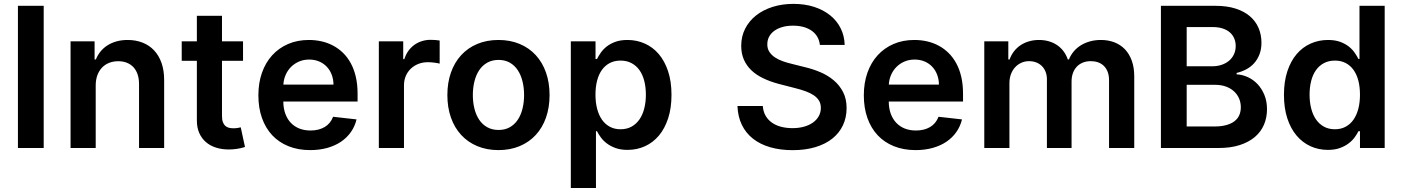

<svg xmlns="http://www.w3.org/2000/svg" viewBox="-20 -757 7174 982"><path d="M203.5 0H71.7V-727.3H203.5Z M469.5 0H340.9V-545.5H463.8V-452.8H470.2Q479.4 -475.5 494.5 -494Q509.6 -512.4 530.2 -525.4Q550.8 -538.4 576.5 -545.5Q602.3 -552.6 632.8 -552.6Q675.1 -552.6 709.5 -538.9Q744 -525.2 768.5 -498.9Q793 -472.7 806.3 -434.5Q819.6 -396.3 819.6 -347.3V0H691.1V-327.4Q691.1 -354.8 683.8 -376.4Q676.5 -398.1 662.8 -413Q649.1 -427.9 629.4 -435.9Q609.7 -443.9 584.9 -443.9Q559.3 -443.9 538.2 -435.5Q517 -427.2 501.8 -411.2Q486.5 -395.2 478 -372.2Q469.5 -349.1 469.5 -319.6Z M1223 -446H1115.4V-164.1Q1115.4 -144.5 1120 -132.3Q1124.6 -120 1132.5 -113.1Q1140.3 -106.2 1150.9 -103.5Q1161.6 -100.9 1173.7 -100.9Q1185.7 -100.9 1195.8 -102.6Q1206 -104.4 1211.3 -105.8L1233 -5.3Q1212.7 1.4 1191.8 4.4Q1170.8 7.5 1149.5 7.5Q1114.7 7.5 1084.9 -2Q1055 -11.4 1033.2 -30.2Q1011.4 -49 998.9 -77.2Q986.5 -105.5 986.9 -142.8V-446H909.4V-545.5H986.9V-676.1H1115.4V-545.5H1223Z M1566.4 10.7Q1504.6 10.7 1455.6 -9.1Q1406.6 -28.8 1372.3 -65.3Q1338.1 -101.9 1319.8 -153.6Q1301.5 -205.3 1301.5 -269.5Q1301.5 -332.7 1319.8 -384.8Q1338.1 -436.8 1372 -474.1Q1405.9 -511.4 1453.5 -532Q1501.1 -552.6 1559.7 -552.6Q1593.4 -552.6 1624.8 -545.5Q1656.2 -538.4 1683.9 -523.6Q1711.6 -508.9 1734.6 -486.5Q1757.5 -464.1 1774.1 -433.6Q1790.8 -403.1 1799.9 -364Q1808.9 -324.9 1808.9 -277V-237.6H1429Q1429.3 -202.4 1439.5 -174.9Q1449.6 -147.4 1467.9 -128.4Q1486.2 -109.4 1511.5 -99.4Q1536.9 -89.5 1568.2 -89.5Q1610.1 -89.5 1640.3 -107.2Q1670.5 -125 1683.6 -159.8L1803.6 -146.3Q1795.1 -110.8 1774.9 -81.9Q1754.6 -52.9 1724.3 -32.3Q1693.9 -11.7 1653.9 -0.5Q1614 10.7 1566.4 10.7ZM1685.7 -324.2Q1685.4 -351.9 1676.3 -375.5Q1667.3 -399.1 1650.9 -416.2Q1634.6 -433.2 1611.9 -442.8Q1589.1 -452.4 1561.4 -452.4Q1532.7 -452.4 1509.1 -442.1Q1485.4 -431.8 1468.2 -414.4Q1451 -397 1440.9 -373.8Q1430.8 -350.5 1429.3 -324.2Z M1917.6 -545.5H2042.3V-454.5H2047.9Q2055.4 -478.3 2068.5 -496.6Q2081.7 -514.9 2099.3 -527.5Q2116.8 -540.1 2138 -546.7Q2159.1 -553.3 2182.5 -553.3Q2193.2 -553.3 2206.5 -552.4Q2219.8 -551.5 2228.7 -549.7V-431.5Q2224.4 -432.9 2217.7 -434.1Q2210.9 -435.4 2202.8 -436.4Q2194.6 -437.5 2185.9 -438.2Q2177.2 -438.9 2169 -438.9Q2142.4 -438.9 2120 -430.2Q2097.7 -421.5 2081.1 -405.7Q2064.6 -389.9 2055.4 -368.3Q2046.2 -346.6 2046.2 -320.7V0H1917.6Z M2529.5 10.7Q2469.5 10.7 2421.2 -9.6Q2372.9 -29.8 2338.8 -66.8Q2304.7 -103.7 2286.4 -155.5Q2268.1 -207.4 2268.1 -270.6Q2268.1 -334.2 2286.4 -386Q2304.7 -437.9 2338.8 -475Q2372.9 -512.1 2421.2 -532.3Q2469.5 -552.6 2529.5 -552.6Q2589.5 -552.6 2637.8 -532.3Q2686.1 -512.1 2720.2 -475Q2754.3 -437.9 2772.5 -386Q2790.8 -334.2 2790.8 -270.6Q2790.8 -207.4 2772.5 -155.5Q2754.3 -103.7 2720.2 -66.8Q2686.1 -29.8 2637.8 -9.6Q2589.5 10.7 2529.5 10.7ZM2530.2 -92.3Q2562.9 -92.3 2587.4 -106.2Q2611.9 -120 2628 -144.2Q2644.2 -168.3 2652.3 -201Q2660.5 -233.7 2660.5 -271Q2660.5 -308.2 2652.3 -341.1Q2644.2 -373.9 2628 -398.3Q2611.9 -422.6 2587.4 -436.6Q2562.9 -450.6 2530.2 -450.6Q2497.2 -450.6 2472.3 -436.6Q2447.4 -422.6 2431.1 -398.3Q2414.8 -373.9 2406.6 -341.1Q2398.4 -308.2 2398.4 -271Q2398.4 -233.7 2406.6 -201Q2414.8 -168.3 2431.1 -144.2Q2447.4 -120 2472.3 -106.2Q2497.2 -92.3 2530.2 -92.3Z M2899.5 -545.5H3025.9V-455.3H3033.4Q3040.8 -470.2 3052.6 -487.2Q3064.3 -504.3 3082.6 -518.8Q3100.9 -533.4 3127 -543Q3153.1 -552.6 3189.3 -552.6Q3236.5 -552.6 3277.7 -534.3Q3318.9 -516 3349.3 -480.5Q3379.6 -445 3397 -392.6Q3414.4 -340.2 3414.4 -272Q3414.4 -204.5 3397.4 -152.2Q3380.3 -99.8 3350.3 -63.9Q3320.3 -28.1 3279.1 -9.2Q3237.9 9.6 3189.6 9.6Q3154.5 9.6 3128.6 0.2Q3102.6 -9.2 3084 -23.3Q3065.3 -37.3 3053.1 -54.2Q3040.8 -71 3033.4 -85.9H3028.1V204.5H2899.5ZM3025.6 -272.7Q3025.6 -233 3034.1 -200.5Q3042.6 -168 3058.9 -144.7Q3075.3 -121.4 3099.1 -108.7Q3122.9 -95.9 3153.8 -95.9Q3185.7 -95.9 3209.9 -109.2Q3234 -122.5 3250.4 -146Q3266.7 -169.4 3275 -201.9Q3283.4 -234.4 3283.4 -272.7Q3283.4 -310.7 3275.2 -342.9Q3267 -375 3250.7 -398.1Q3234.4 -421.2 3210 -434.1Q3185.7 -447.1 3153.8 -447.1Q3122.9 -447.1 3098.9 -434.7Q3074.9 -422.2 3058.6 -399.5Q3042.3 -376.8 3033.9 -344.6Q3025.6 -312.5 3025.6 -272.7Z M4173.3 -527.3Q4170.8 -550.4 4160.2 -568.7Q4149.5 -587 4131.7 -599.6Q4114 -612.2 4089.8 -619Q4065.7 -625.7 4036.2 -625.7Q4005.3 -625.7 3981 -618.6Q3956.7 -611.5 3939.6 -598.9Q3922.6 -586.3 3913.5 -568.9Q3904.5 -551.5 3904.5 -530.9Q3904.1 -508.2 3915.1 -491.7Q3926.1 -475.1 3943.7 -463.4Q3961.3 -451.7 3983.5 -443.9Q4005.7 -436.1 4028.1 -430.8L4096.2 -413.7Q4137.4 -404.1 4175.8 -387.8Q4214.1 -371.4 4244 -346.4Q4273.8 -321.4 4291.9 -286.4Q4310 -251.4 4310 -204.2Q4310 -156.2 4291.4 -116.5Q4272.7 -76.7 4237.4 -48.5Q4202.1 -20.2 4150.7 -4.6Q4099.4 11 4034.1 11Q3970.5 11 3919.2 -3.9Q3867.9 -18.8 3831.3 -47.6Q3794.7 -76.3 3774.3 -118.4Q3753.9 -160.5 3751.8 -214.8H3881.4Q3883.5 -186.1 3895.8 -165Q3908 -143.8 3928.3 -129.6Q3948.5 -115.4 3975.3 -108.5Q4002.1 -101.6 4033 -101.6Q4065.3 -101.6 4092 -109Q4118.6 -116.5 4137.8 -130.1Q4157 -143.8 4167.6 -162.8Q4178.3 -181.8 4178.3 -205.3Q4178.3 -226.6 4168.9 -242.2Q4159.4 -257.8 4142.2 -269.5Q4125 -281.2 4101 -290Q4077.1 -298.7 4047.6 -306.1L3964.8 -327.4Q3920.1 -339.1 3884.1 -356.4Q3848 -373.6 3823 -397.5Q3797.9 -421.5 3784.4 -452.6Q3771 -483.7 3771 -522.7Q3771 -571 3791.2 -610.4Q3811.4 -649.9 3847.1 -678.1Q3882.8 -706.3 3931.8 -721.8Q3980.8 -737.2 4038 -737.2Q4096.2 -737.2 4144 -721.8Q4191.8 -706.3 4226.2 -678.4Q4260.7 -650.6 4279.8 -612Q4299 -573.5 4300.1 -527.3Z M4663 10.7Q4601.2 10.7 4552.2 -9.1Q4503.2 -28.8 4468.9 -65.3Q4434.7 -101.9 4416.4 -153.6Q4398.1 -205.3 4398.1 -269.5Q4398.1 -332.7 4416.4 -384.8Q4434.7 -436.8 4468.6 -474.1Q4502.5 -511.4 4550.1 -532Q4597.7 -552.6 4656.2 -552.6Q4690 -552.6 4721.4 -545.5Q4752.8 -538.4 4780.5 -523.6Q4808.2 -508.9 4831.1 -486.5Q4854 -464.1 4870.7 -433.6Q4887.4 -403.1 4896.5 -364Q4905.5 -324.9 4905.5 -277V-237.6H4525.6Q4525.9 -202.4 4536 -174.9Q4546.2 -147.4 4564.5 -128.4Q4582.7 -109.4 4608.1 -99.4Q4633.5 -89.5 4664.8 -89.5Q4706.7 -89.5 4736.9 -107.2Q4767 -125 4780.2 -159.8L4900.2 -146.3Q4891.7 -110.8 4871.4 -81.9Q4851.2 -52.9 4820.8 -32.3Q4790.5 -11.7 4750.5 -0.5Q4710.6 10.7 4663 10.7ZM4782.3 -324.2Q4782 -351.9 4772.9 -375.5Q4763.8 -399.1 4747.5 -416.2Q4731.2 -433.2 4708.5 -442.8Q4685.7 -452.4 4658 -452.4Q4629.3 -452.4 4605.6 -442.1Q4582 -431.8 4564.8 -414.4Q4547.6 -397 4537.5 -373.8Q4527.3 -350.5 4525.9 -324.2Z M5014.2 -545.5H5137.1V-452.8H5143.5Q5152 -476.2 5166.4 -494.7Q5180.8 -513.1 5199.9 -525.9Q5219.1 -538.7 5242.9 -545.6Q5266.7 -552.6 5294 -552.6Q5321.7 -552.6 5345.2 -545.6Q5368.6 -538.7 5387.4 -525.7Q5406.2 -512.8 5419.9 -494.3Q5433.6 -475.9 5441.4 -452.8H5447.1Q5456.3 -475.5 5471.8 -494Q5487.2 -512.4 5508.3 -525.4Q5529.5 -538.4 5555.2 -545.5Q5581 -552.6 5610.8 -552.6Q5648.4 -552.6 5679.7 -540.5Q5710.9 -528.4 5733.5 -505Q5756 -481.5 5768.6 -446.7Q5781.2 -411.9 5781.2 -366.1V0H5652.3V-346.2Q5652.3 -371.4 5645.1 -389.9Q5637.8 -408.4 5625.2 -420.5Q5612.6 -432.5 5595.7 -438.4Q5578.8 -444.2 5559.3 -444.2Q5535.9 -444.2 5517.6 -436.6Q5499.3 -429 5486.7 -415.3Q5474.1 -401.6 5467.3 -382.5Q5460.6 -363.3 5460.6 -340.2V0H5334.5V-351.6Q5334.5 -372.5 5327.8 -389.7Q5321 -407 5308.9 -419Q5296.9 -431.1 5280 -437.7Q5263.1 -444.2 5242.9 -444.2Q5222.3 -444.2 5204 -436.1Q5185.7 -427.9 5172.1 -413.2Q5158.4 -398.4 5150.6 -377.7Q5142.8 -356.9 5142.8 -331.7V0H5014.2Z M5917.6 -727.3H6196Q6255.3 -727.3 6299.5 -713.1Q6343.8 -698.9 6373 -673.7Q6402.3 -648.4 6417.1 -613.8Q6431.8 -579.2 6431.8 -538.7Q6431.8 -505.7 6421.9 -479.6Q6411.9 -453.5 6394.9 -434.3Q6377.8 -415.1 6354.6 -402.7Q6331.3 -390.3 6304.7 -383.9V-376.8Q6333.8 -375.4 6361.7 -362.7Q6389.6 -350.1 6411.4 -327.2Q6433.2 -304.3 6446.7 -271.8Q6460.2 -239.3 6460.2 -198.2Q6460.2 -155.5 6444.8 -119.3Q6429.3 -83.1 6398.4 -56.6Q6367.5 -30.2 6321 -15.1Q6274.5 0 6212 0H5917.6ZM6191.1 -110.1Q6226.9 -110.1 6252.5 -117.4Q6278.1 -124.6 6294.6 -137.6Q6311.1 -150.6 6318.7 -168.7Q6326.3 -186.8 6326.3 -208.5Q6326.3 -233 6317.1 -253.9Q6307.9 -274.9 6290.8 -290.3Q6273.8 -305.8 6249.5 -314.5Q6225.1 -323.2 6194.6 -323.2H6049.4V-110.1ZM6179.7 -418Q6205.3 -418 6227.3 -425.2Q6249.3 -432.5 6265.4 -445.8Q6281.6 -459.2 6290.8 -478.5Q6300.1 -497.9 6300.1 -521.7Q6300.1 -542.6 6292.6 -560.4Q6285.2 -578.1 6270.4 -591.1Q6255.7 -604 6233.7 -611.3Q6211.6 -618.6 6182.5 -618.6H6049.4V-418Z M6771.7 9.6Q6723.4 9.6 6682.4 -9.2Q6641.3 -28.1 6611.2 -63.9Q6581 -99.8 6563.9 -152.2Q6546.9 -204.5 6546.9 -272Q6546.9 -340.2 6564.3 -392.6Q6581.7 -445 6612 -480.5Q6642.4 -516 6683.6 -534.3Q6724.8 -552.6 6772 -552.6Q6808.2 -552.6 6834.3 -543Q6860.4 -533.4 6878.7 -518.8Q6897 -504.3 6908.7 -487.2Q6920.5 -470.2 6927.9 -455.3H6933.2V-727.3H7062.1V0H6935.7V-85.9H6927.9Q6920.5 -71 6908.2 -54.2Q6896 -37.3 6877.3 -23.3Q6858.7 -9.2 6832.7 0.2Q6806.8 9.6 6771.7 9.6ZM6807.5 -95.9Q6838.4 -95.9 6862.2 -108.7Q6886 -121.4 6902.3 -144.7Q6918.7 -168 6927.2 -200.5Q6935.7 -233 6935.7 -272.7Q6935.7 -312.5 6927.4 -344.6Q6919 -376.8 6902.7 -399.5Q6886.4 -422.2 6862.4 -434.7Q6838.4 -447.1 6807.5 -447.1Q6775.6 -447.1 6751.2 -434.1Q6726.9 -421.2 6710.6 -398.1Q6694.2 -375 6686.1 -342.9Q6677.9 -310.7 6677.9 -272.7Q6677.9 -234.4 6686.3 -201.9Q6694.6 -169.4 6710.9 -146Q6727.3 -122.5 6751.4 -109.2Q6775.6 -95.9 6807.5 -95.9Z"/></svg>

Font: Interop SemBd
Style: Regular
Weight: 600
Designer: Rasmus Andersson, Google, Jang Haemin
Foundry: jhaemin
Version: Version 1.008